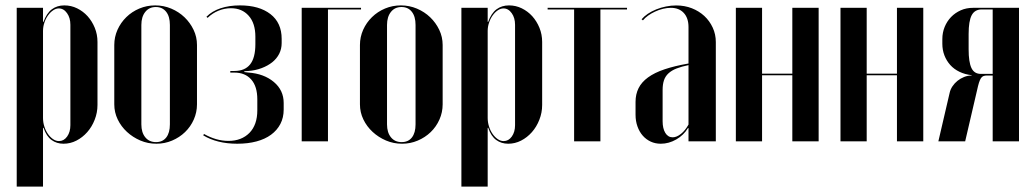

<svg xmlns="http://www.w3.org/2000/svg" viewBox="-20 -524 3833 712"><path d="M139.5 -473V-495H42V168H139.5V-21.2V-49.8H141.5Q152.2 -18.5 171.2 -4.8Q190.2 9 215.5 9Q240.8 9 263.4 -2.6Q286 -14.2 303.4 -33.9Q320.8 -53.5 331.1 -79.9Q341.5 -106.2 341.5 -134.8V-368.5Q341.5 -396.2 331.5 -420.8Q321.5 -445.2 304.9 -463.8Q288.2 -482.2 266 -493.1Q243.8 -504 218.5 -504Q191.8 -504 172.2 -489.5Q152.8 -475 141.2 -442.8H139.5ZM139.5 -86.8V-409.5Q139.5 -424.5 144.4 -439.5Q149.2 -454.5 157.8 -466.5Q166.2 -478.5 176.8 -485.6Q187.2 -492.8 198 -492.8Q216.2 -492.8 228.6 -475.2Q241 -457.8 241 -432.2V-59.8Q241 -34.5 228.9 -17.6Q216.8 -0.8 198.8 -0.8Q187.5 -0.8 177 -7.9Q166.5 -15 158 -27Q149.5 -39 144.5 -54.6Q139.5 -70.2 139.5 -86.8Z M555.8 -504Q586.8 -504 615 -492.1Q643.3 -480.1 664.3 -459.9Q685.2 -439.8 697.9 -413.3Q710.5 -386.9 710.5 -357.2V-137Q710.5 -107.5 698.6 -80.7Q686.7 -53.9 666.1 -34.1Q645.5 -14.2 618 -2.6Q590.5 9 560 9Q528.2 9 500.3 -3Q472.3 -15 450.8 -34.9Q429.2 -54.8 416.5 -81.1Q403.8 -107.4 403.8 -137V-357.2Q403.8 -386.7 415.7 -413.5Q427.7 -440.2 448.5 -460.5Q469.2 -480.8 496.9 -492.4Q524.5 -504 555.8 -504ZM557.8 -498Q533.2 -498 518.8 -479.9Q504.2 -461.8 504.2 -431.5V-62.8Q504.2 -32.5 518.8 -14.8Q533.3 3 558.5 3Q583 3 596.5 -14.2Q610 -31.5 610 -62.8V-431.5Q610 -462.8 596.1 -480.4Q582.2 -498 557.8 -498Z M859.8 9Q899.2 9 931 0.5Q962.8 -8 985.1 -24.4Q1007.5 -40.8 1019.8 -64.4Q1032 -88 1032 -117.8V-142.2Q1032 -189.5 995.4 -220.1Q958.8 -250.8 900.8 -255L886 -256.8V-259.8L900.8 -260.8Q927.5 -262.8 950.2 -271.4Q973 -280 989.6 -293.2Q1006.2 -306.5 1015.4 -324.6Q1024.5 -342.8 1024.5 -364.2V-379.8Q1024.5 -439.5 982.8 -471.8Q941 -504 870 -504Q830 -504 798.1 -493.4Q766.2 -482.8 745.5 -461.8L749.8 -457.8Q768.2 -475.5 790.6 -484.5Q813 -493.5 836.5 -493.5Q877.5 -493.5 902.2 -465.6Q927 -437.8 927 -388V-360Q927 -309.8 907.5 -285.2Q888 -260.8 849.2 -260.8H834V-254.8H849.2Q889 -254.8 911.6 -229.2Q934.2 -203.8 934.2 -155.5V-114.8Q934.2 -88.2 926.9 -67.1Q919.5 -46 905 -31.2Q890.5 -16.5 871 -9Q851.5 -1.5 827.2 -1.5Q804.2 -1.5 781.6 -8Q759 -14.5 736.5 -27.2L733.5 -22.2Q758.2 -7 790.1 1Q822 9 859.8 9Z M1098.8 0H1196.2V-489H1318.8V-495H1098.8Z M1466.8 -504Q1497.8 -504 1526 -492.1Q1554.3 -480.1 1575.3 -459.9Q1596.2 -439.8 1608.9 -413.3Q1621.5 -386.9 1621.5 -357.2V-137Q1621.5 -107.5 1609.6 -80.7Q1597.7 -53.9 1577.1 -34.1Q1556.5 -14.2 1529 -2.6Q1501.5 9 1471 9Q1439.2 9 1411.3 -3Q1383.3 -15 1361.8 -34.9Q1340.2 -54.8 1327.5 -81.1Q1314.8 -107.4 1314.8 -137V-357.2Q1314.8 -386.7 1326.7 -413.5Q1338.7 -440.2 1359.5 -460.5Q1380.2 -480.8 1407.9 -492.4Q1435.5 -504 1466.8 -504ZM1468.8 -498Q1444.2 -498 1429.8 -479.9Q1415.2 -461.8 1415.2 -431.5V-62.8Q1415.2 -32.5 1429.8 -14.8Q1444.3 3 1469.5 3Q1494 3 1507.5 -14.2Q1521 -31.5 1521 -62.8V-431.5Q1521 -462.8 1507.1 -480.4Q1493.2 -498 1468.8 -498Z M1788.5 -473V-495H1691V168H1788.5V-21.2V-49.8H1790.5Q1801.2 -18.5 1820.2 -4.8Q1839.2 9 1864.5 9Q1889.8 9 1912.4 -2.6Q1935 -14.2 1952.4 -33.9Q1969.8 -53.5 1980.1 -79.9Q1990.5 -106.2 1990.5 -134.8V-368.5Q1990.5 -396.2 1980.5 -420.8Q1970.5 -445.2 1953.9 -463.8Q1937.2 -482.2 1915 -493.1Q1892.8 -504 1867.5 -504Q1840.8 -504 1821.2 -489.5Q1801.8 -475 1790.2 -442.8H1788.5ZM1788.5 -86.8V-409.5Q1788.5 -424.5 1793.4 -439.5Q1798.2 -454.5 1806.8 -466.5Q1815.2 -478.5 1825.8 -485.6Q1836.2 -492.8 1847 -492.8Q1865.2 -492.8 1877.6 -475.2Q1890 -457.8 1890 -432.2V-59.8Q1890 -34.5 1877.9 -17.6Q1865.8 -0.8 1847.8 -0.8Q1836.5 -0.8 1826 -7.9Q1815.5 -15 1807 -27Q1798.5 -39 1793.5 -54.6Q1788.5 -70.2 1788.5 -86.8Z M2305.2 -495H2010.8V-489H2109V0H2206.5V-489H2305.2Z M2336.8 -98.5Q2336.8 -75.2 2343.9 -55.2Q2351 -35.2 2363.5 -21Q2376 -6.8 2393 1.1Q2410 9 2430.5 9Q2460.2 9 2487.9 -6.9Q2515.5 -22.8 2531.2 -49H2533.2V-27.5V0H2634.5V-368Q2634.5 -396.8 2623 -421.6Q2611.5 -446.5 2591.8 -464.8Q2572 -483 2545.5 -493.4Q2519 -503.8 2487.5 -503.8Q2469 -503.8 2449.9 -500Q2430.8 -496.2 2413.5 -489.2Q2396.2 -482.2 2382.2 -472.8Q2368.2 -463.2 2359.2 -452.5L2364.2 -448.5Q2371.5 -457.5 2383.2 -466Q2395 -474.5 2409.4 -481.1Q2423.8 -487.8 2439 -491.4Q2454.2 -495 2467.5 -495Q2498 -495 2515.6 -476.1Q2533.2 -457.2 2533.2 -423.5V-288.5Q2481.5 -279.5 2444.4 -267Q2407.2 -254.5 2383.2 -237Q2359.2 -219.5 2348 -197Q2336.8 -174.5 2336.8 -146.2ZM2474.5 -14.8Q2457.2 -14.8 2447.2 -31.1Q2437.2 -47.5 2437.2 -74.5V-190.5Q2437.2 -211.2 2442.2 -226.2Q2447.2 -241.2 2458.9 -252Q2470.5 -262.8 2488.8 -270Q2507 -277.2 2533.2 -282.5V-62.2Q2521.2 -40.2 2505.2 -27.5Q2489.2 -14.8 2474.5 -14.8Z M2708.8 -495V0H2806V-244.8H2918.2V0H3015.8V-495H2918.2V-250.8H2806V-495Z M3096.8 -495V0H3194V-244.8H3306.2V0H3403.8V-495H3306.2V-250.8H3194V-495Z M3758.8 -495H3588.8Q3563.5 -495 3542.8 -485.8Q3522 -476.5 3506.9 -460.9Q3491.8 -445.2 3483.1 -424.1Q3474.5 -403 3474.5 -379V-361.8Q3474.5 -339 3482.1 -318.9Q3489.8 -298.8 3503.8 -283.1Q3517.8 -267.5 3538 -257.8Q3558.2 -248 3583.2 -245.2V-244Q3568.8 -244 3555.1 -238.5Q3541.5 -233 3530.8 -224.4Q3520 -215.8 3512.1 -204Q3504.2 -192.2 3501.5 -179.2L3459.8 0H3559.2L3603 -188.2Q3606.8 -205.8 3610.2 -216.9Q3613.8 -228 3617.6 -234Q3621.5 -240 3627.1 -242Q3632.8 -244 3640 -244H3661.2V0H3758.8ZM3572 -341.2V-398Q3572 -446.2 3583.4 -467.6Q3594.8 -489 3620.5 -489H3661.2V-250H3617Q3592.8 -250 3582.4 -271.9Q3572 -293.8 3572 -341.2Z"/></svg>

Font: Moniqa Black
Style: Regular
Weight: 900
Designer: Rajesh Rajput
Foundry: Rajesh Rajput
Version: Version 1.000